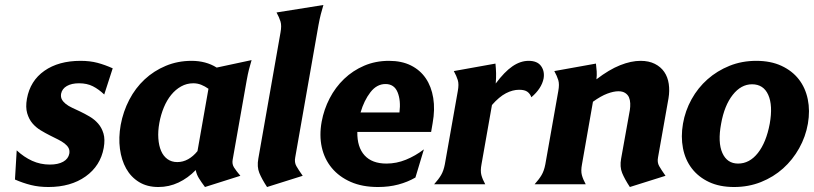

<svg xmlns="http://www.w3.org/2000/svg" viewBox="-20 -739 3264 770"><path d="M225 -363Q223 -350 228 -340.5Q233 -331 243.5 -322.5Q254 -314 269 -307Q284 -300 301 -292Q320 -283 339.5 -271.5Q359 -260 373.5 -243.5Q388 -227 395 -203.5Q402 -180 396 -146Q383 -74 323.5 -31.5Q264 11 174 11Q136 11 104 3Q72 -5 40 -19L47 -136Q76 -109 109 -94Q142 -79 180 -79Q213 -79 233.5 -90.5Q254 -102 258 -123Q260 -136 255 -145.5Q250 -155 239 -163.5Q228 -172 213 -179.5Q198 -187 180 -196Q162 -205 143 -216.5Q124 -228 110 -244.5Q96 -261 89 -285Q82 -309 88 -343Q101 -415 158 -455Q215 -495 303 -495Q341 -495 371 -487Q401 -479 432 -465L398 -360Q376 -381 352.5 -393Q329 -405 297 -405Q267 -405 248 -394Q229 -383 225 -363Z M913 -98Q910 -81 918.5 -67.5Q927 -54 944 -34L802 11Q787 -9 777.5 -24.5Q768 -40 765 -57Q734 -25 696 -7Q658 11 615 11Q570 11 537.5 -9Q505 -29 486 -63Q467 -97 461 -142Q455 -187 464 -238Q474 -292 498.5 -339Q523 -386 560 -420.5Q597 -455 645 -475Q693 -495 748 -495Q806 -495 849 -468L989 -498Q983 -478 978.5 -460.5Q974 -443 969 -415ZM691 -89Q714 -89 734.5 -100.5Q755 -112 772 -133L816 -383Q802 -393 787 -399Q772 -405 755 -405Q729 -405 706.5 -392.5Q684 -380 666.5 -358.5Q649 -337 637 -308Q625 -279 619 -246Q613 -213 615 -184Q617 -155 626 -134Q635 -113 651.5 -101Q668 -89 691 -89Z M1105 -609Q1110 -636 1105 -652.5Q1100 -669 1089 -689L1277 -719Q1271 -699 1266.5 -681.5Q1262 -664 1257 -637L1164 -108Q1160 -88 1168.5 -73Q1177 -58 1194 -34L1051 11Q1030 -21 1020 -45.5Q1010 -70 1016 -103Z M1413 -210Q1412 -149 1442 -116Q1472 -83 1530 -83Q1570 -83 1608 -98.5Q1646 -114 1680 -140L1646 -27Q1615 -9 1577.5 1Q1540 11 1496 11Q1433 11 1386.5 -9.5Q1340 -30 1310.5 -65.5Q1281 -101 1270.5 -148.5Q1260 -196 1270 -251Q1279 -300 1302 -344.5Q1325 -389 1360 -422.5Q1395 -456 1440.5 -475.5Q1486 -495 1540 -495Q1591 -495 1628 -476.5Q1665 -458 1687.5 -425Q1710 -392 1717.5 -346Q1725 -300 1715 -245L1709 -210ZM1582 -288Q1588 -336 1574.5 -369Q1561 -402 1526 -402Q1491 -402 1465.5 -369Q1440 -336 1426 -288Z M1911 -80Q1906 -54 1910.5 -37Q1915 -20 1926 0H1721Q1739 -20 1749 -37Q1759 -54 1764 -80L1816 -374Q1821 -401 1816 -417.5Q1811 -434 1800 -454L1967 -484Q1969 -464 1969.5 -445.5Q1970 -427 1968 -404Q2003 -451 2035 -473Q2067 -495 2100 -495Q2135 -495 2150 -474Q2165 -453 2160 -424Q2152 -384 2111 -349Q2106 -363 2095 -371Q2084 -379 2062 -379Q2036 -379 2009 -365Q1982 -351 1953 -318Z M2314 -80Q2309 -54 2313.5 -37Q2318 -20 2329 0H2124Q2142 -20 2152 -37Q2162 -54 2167 -80L2219 -374Q2224 -401 2219 -417.5Q2214 -434 2203 -454L2370 -484Q2372 -467 2373 -452.5Q2374 -438 2372 -421Q2423 -460 2467 -477.5Q2511 -495 2549 -495Q2582 -495 2606 -483Q2630 -471 2644 -450.5Q2658 -430 2662 -402.5Q2666 -375 2661 -345L2619 -108Q2615 -88 2623.5 -73Q2632 -58 2649 -34L2506 11Q2485 -21 2475 -45.5Q2465 -70 2471 -103L2506 -298Q2508 -311 2507.5 -324.5Q2507 -338 2502.5 -348.5Q2498 -359 2487.5 -366Q2477 -373 2460 -373Q2441 -373 2415.5 -363.5Q2390 -354 2358 -331Z M2719 -243Q2728 -295 2753.5 -341Q2779 -387 2817.5 -421Q2856 -455 2905.5 -475Q2955 -495 3013 -495Q3071 -495 3114 -475Q3157 -455 3183.5 -421Q3210 -387 3219.5 -341Q3229 -295 3220 -243Q3211 -191 3185 -144.5Q3159 -98 3120.5 -63.5Q3082 -29 3032 -9Q2982 11 2924 11Q2866 11 2823.5 -9Q2781 -29 2754.5 -63.5Q2728 -98 2719 -144.5Q2710 -191 2719 -243ZM2872 -243Q2858 -168 2877 -125.5Q2896 -83 2940 -83Q2986 -83 3019.5 -125.5Q3053 -168 3067 -243Q3080 -316 3061 -358.5Q3042 -401 2996 -401Q2952 -401 2918.5 -358.5Q2885 -316 2872 -243Z"/></svg>

Font: LT Museum
Style: Bold Italic
Weight: 700
Designer: Daniel Lyons
Foundry: LyonsType
Version: Version 1.011